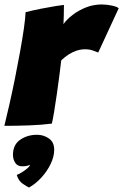

<svg xmlns="http://www.w3.org/2000/svg" viewBox="-34 -559 552 859"><path d="M250 -451Q264.5 -472 290.8 -492.2Q317 -512.5 350.5 -525.8Q384 -539 421 -539Q443.5 -539 466.8 -534Q490 -529 497 -522L405.5 -324Q396 -328 381 -333.2Q366 -338.5 347 -338.5Q328 -338.5 309.8 -332.8Q291.5 -327 274.2 -316Q257 -305 240 -289Q237 -263.5 231.8 -222.5Q226.5 -181.5 220.2 -137.5Q214 -93.5 208 -57.8Q202 -22 198 -6Q152 0 95.5 2Q39 4 -14.5 4Q-4.5 -36.5 8 -91.5Q20.5 -146.5 32.8 -207.2Q45 -268 55.5 -326Q66 -384 72.8 -431Q79.5 -478 80.5 -504.5Q113.5 -513 150.5 -520.2Q187.5 -527.5 216 -532Q244.5 -536.5 252 -537Q252 -520 251.5 -492.8Q251 -465.5 250 -451ZM96 280Q89.5 277.5 69 264Q48.5 250.5 41 223.5Q50 220.5 63 212.5Q76 204.5 86.8 195.5Q97.5 186.5 99 181.5Q100 179.5 100 178Q94.5 181.5 86 183.2Q77.5 185 65 185Q44.5 185 34.2 169.5Q24 154 24 133.5Q24 89 56 66.5Q88 44 132 44Q161 44 184.8 60.5Q208.5 77 208.5 111Q208.5 141.5 192.8 174.2Q177 207 151.5 235Q126 263 96 280Z"/></svg>

Font: Grandstander Thin Black
Style: Italic
Weight: 900
Italic angle: -15°
Version: Version 1.200